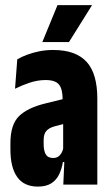

<svg xmlns="http://www.w3.org/2000/svg" viewBox="-20 -700 422 728"><path d="M220 0 224.5 -101H219.5V-302.5L217.5 -323Q217.5 -362 203.8 -379.2Q190 -396.5 153 -396.5Q122 -396.5 91.8 -386.2Q61.5 -376 37 -363.5L45.5 -475Q61.5 -484.5 82 -492.2Q102.5 -500 127.8 -505.2Q153 -510.5 181.5 -510.5Q225 -510.5 256.8 -499Q288.5 -487.5 309 -464.8Q329.5 -442 339.2 -407.2Q349 -372.5 349 -326.5V0ZM123.5 7.5Q71 7.5 45.2 -28.8Q19.5 -65 19.5 -133V-157Q19.5 -227.5 52 -259.5Q84.5 -291.5 153 -308L232 -327.5L246.5 -236.5L187 -221Q165.5 -215 155.5 -203.2Q145.5 -191.5 145.5 -169V-154Q145.5 -128.5 153.5 -114.8Q161.5 -101 181.5 -101Q193 -101 200.8 -106.2Q208.5 -111.5 213.5 -120.5Q218.5 -129.5 220.5 -141L236 -85.5H218.5Q214 -59 203.8 -38Q193.5 -17 174.2 -4.8Q155 7.5 123.5 7.5ZM198 -680.5H329L241.5 -540.5H140.5Z"/></svg>

Font: Anek Latin Condensed
Style: Bold
Weight: 700
Width: 3
Designer: Yesha Goshar
Foundry: Ek Type
Version: Version 1.003